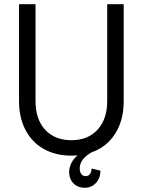

<svg xmlns="http://www.w3.org/2000/svg" viewBox="-20 -720 675 908"><path d="M70 -242V-700H148V-242Q148 -156 193.5 -106.5Q239 -57 318 -57Q396 -57 441.5 -107Q487 -157 487 -242V-700H565V-242Q565 -151 524.5 -87.5Q484 -24 412 1Q357 33 357 76Q357 93 364.5 103Q372 113 385 113Q398 113 405.5 103Q413 93 413 77L455 87Q455 122 434 145Q413 168 380 168Q348 168 327.5 147Q307 126 307 94Q307 72 317.5 51Q328 30 347 15Q338 16 318 16Q243 16 187 -15.5Q131 -47 100.5 -105.5Q70 -164 70 -242Z"/></svg>

Font: MedMera Sans
Style: Regular
Weight: 400
Designer: Kasper Nordkvist
Foundry: UNCUT.wtf
Version: Version 1.300